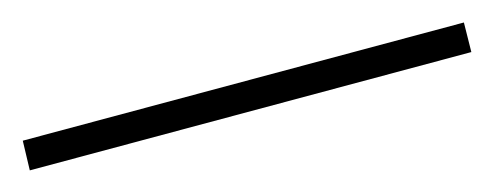

<svg xmlns="http://www.w3.org/2000/svg" viewBox="-25 -46 550 214"><g transform="rotate(-15 250.0 61.0)"><path d="M505 44.5 504.5 78.5H-5L-4 44.5Z"/></g></svg>

Font: Merriweather 36pt Light
Style: Regular
Weight: 300
Designer: Eben Sorkin
Foundry: Eben Sorkin
Version: Version 2.100